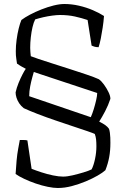

<svg xmlns="http://www.w3.org/2000/svg" viewBox="-20 -740 631 960"><path d="M269 200Q248 200 218.5 194Q189 188 158.5 177.5Q128 167 101.5 154.5Q75 142 58 130Q60 95 63 62.5Q66 30 71 3.5Q76 -23 79 -40Q88 -40 98 -40Q108 -40 117 -38L138 104Q158 112 187 121.5Q216 131 245 137Q274 143 295 143Q316 143 343.5 136.5Q371 130 397.5 122Q424 114 438 107Q448 88 455 55.5Q462 23 462 -9Q462 -27 460.5 -42Q459 -57 454 -70Q447 -74 417.5 -84Q388 -94 346 -108Q304 -122 257 -138Q210 -154 168.5 -170Q127 -186 99 -199Q85 -210 76 -223.5Q67 -237 62.5 -251.5Q58 -266 58 -278Q63 -301 73 -325.5Q83 -350 93 -369Q103 -388 109 -396Q98 -402 89.5 -406.5Q81 -411 65 -422Q63 -437 61.5 -446Q60 -455 59.5 -463.5Q59 -472 59 -484Q59 -511 63 -541Q67 -571 73.5 -597.5Q80 -624 87 -640Q104 -653 130.5 -667Q157 -681 187.5 -693Q218 -705 248 -712.5Q278 -720 302 -720Q338 -720 375 -711.5Q412 -703 444.5 -689Q477 -675 500 -660Q498 -632 493.5 -602.5Q489 -573 484 -547.5Q479 -522 473 -504Q460 -504 451 -507Q442 -510 438 -512L418 -640Q388 -650 354.5 -657.5Q321 -665 280 -665Q264 -665 241.5 -662Q219 -659 197 -654Q175 -649 156 -643Q148 -628 142.5 -604Q137 -580 134 -553Q131 -526 131 -501Q131 -488 132 -479Q133 -470 134 -459Q143 -455 173 -445Q203 -435 244 -422Q285 -409 330 -394.5Q375 -380 413.5 -367Q452 -354 474 -344Q487 -335 500 -317Q513 -299 522.5 -279.5Q532 -260 532 -246Q521 -213 505.5 -183.5Q490 -154 476 -132Q496 -122 507 -114Q518 -106 525 -96Q528 -87 529.5 -75.5Q531 -64 531.5 -52Q532 -40 532 -26Q532 13 526 45.5Q520 78 507 111Q494 123 468 138Q442 153 408.5 167Q375 181 339 190.5Q303 200 269 200ZM434 -154Q442 -172 449 -195Q456 -218 461 -240Q466 -262 466 -275L149 -380Q147 -373 141.5 -353.5Q136 -334 131 -308.5Q126 -283 126 -259Z"/></svg>

Font: Texturina Medium 12pt ExtraLight
Style: Regular
Weight: 250
Version: Version 1.002